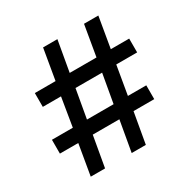

<svg xmlns="http://www.w3.org/2000/svg" viewBox="-158 -843 972 987"><g transform="rotate(-30 328.0 -349.0)"><path d="M379 -182H221L189 0H104L135 -182H26V-264H150L178 -434H70V-516H193L224 -698H309L277 -516H436L467 -698H552L521 -516H630V-434H506L477 -264H586V-182H463L431 0H347ZM392 -264 422 -434H264L234 -264Z"/></g></svg>

Font: IBM Plex Sans KR SemiBold
Style: Regular
Weight: 600
Designer: Mike Abbink; Paul van der Laan; Pieter van Rosmalen; Wujin Sim; Chorong Kim; Dohee Lee;
Foundry: Sandoll Inc.
Version: Version 1.000